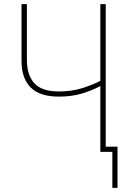

<svg xmlns="http://www.w3.org/2000/svg" viewBox="-20 -734 621 928"><path d="M491 -714V-25H548V174H523V0H465V-318Q419 -294 371 -280.5Q323 -267 264 -267Q172 -267 128 -311.5Q84 -356 84 -439V-714H110V-445Q110 -371 146 -331.5Q182 -292 265 -292Q322 -292 370.5 -306Q419 -320 465 -343V-714Z"/></svg>

Font: Noto Sans SemiCondensed Thin
Style: Regular
Weight: 100
Width: 4
Designer: Monotype Design Team
Foundry: Monotype Imaging Inc.
Version: Version 2.013; ttfautohint (v1.8.4.7-5d5b)